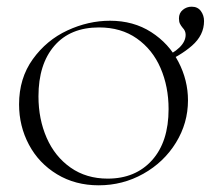

<svg xmlns="http://www.w3.org/2000/svg" viewBox="-20 -542 630 574"><path d="M37 -230Q37 -308 78 -365Q119 -422 181.5 -451Q244 -480 309 -480Q379 -480 432 -446Q485 -412 513.5 -357Q542 -302 542 -242Q542 -174 506 -115.5Q470 -57 408.5 -22.5Q347 12 275 12Q205 12 150.5 -21Q96 -54 66.5 -109.5Q37 -165 37 -230ZM484 -216Q484 -283 460 -338.5Q436 -394 389 -427Q342 -460 276 -460Q190 -460 142.5 -405Q95 -350 95 -254Q95 -186 119.5 -130Q144 -74 191 -41Q238 -8 302 -8Q385 -8 434.5 -63Q484 -118 484 -216ZM535 -438Q535 -450 526 -459Q521 -465 518 -471Q515 -477 515 -487Q515 -503 526.5 -512.5Q538 -522 553 -522Q571 -522 580.5 -509Q590 -496 590 -479Q590 -437 554 -405.5Q518 -374 464 -352L461 -366Q535 -398 535 -438Z"/></svg>

Font: Cormorant Unicase Light
Style: Regular
Weight: 300
Designer: Christian Thalmann (Catharsis Fonts)
Foundry: Catharsis Fonts
Version: Version 4.000